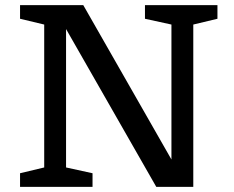

<svg xmlns="http://www.w3.org/2000/svg" viewBox="-20 -727 912 747"><path d="M152 -75.5V-631.5L58 -654V-707H304L647 -106.5V-631.5L544 -654V-707H826V-654L732 -631.5V0H588L237 -614V-75.5L340 -53V0H58V-53Z"/></svg>

Font: Newsreader Caption
Style: Regular
Weight: 400
Designer: Hugues Gentile
Foundry: Production Type
Version: Version 1.001